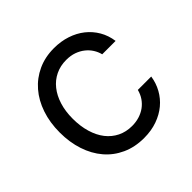

<svg xmlns="http://www.w3.org/2000/svg" viewBox="-146 -696 850 850"><g transform="rotate(-45 279.0 -271.0)"><path d="M298.3 11.4Q240.8 11.4 195 -9.6Q149.1 -30.5 117.2 -68Q85.2 -105.5 68.2 -157.1Q51.1 -208.8 51.1 -269.9Q51.1 -332.4 68.7 -384.2Q86.3 -436.1 118.6 -473.5Q150.9 -511 196.2 -531.8Q241.5 -552.6 296.9 -552.6Q340.2 -552.6 377.3 -540.3Q414.4 -528.1 442.6 -505.7Q470.9 -483.3 489.2 -451.9Q507.5 -420.5 512.8 -382.1H429Q424.4 -400.9 413.7 -418Q403.1 -435 386.5 -448.3Q370 -461.6 348 -469.5Q326 -477.3 298.3 -477.3Q261.7 -477.3 231.5 -462.7Q201.3 -448.2 179.9 -421.3Q158.4 -394.5 146.7 -356.9Q134.9 -319.2 134.9 -272.7Q134.9 -225.5 146.5 -186.8Q158 -148.1 179.3 -120.9Q200.6 -93.8 230.8 -78.8Q261 -63.9 298.3 -63.9Q322.8 -63.9 344.1 -70.5Q365.4 -77.1 382.3 -89.3Q399.1 -101.6 411.2 -119.1Q423.3 -136.7 429 -159.1H512.8Q507.5 -122.9 490.2 -91.8Q473 -60.7 445.5 -37.8Q418 -14.9 380.9 -1.8Q343.8 11.4 298.3 11.4Z"/></g></svg>

Font: Fast_Sans-Dotted
Style: Regular
Weight: 400
Version: Version 3.018